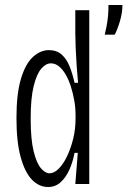

<svg xmlns="http://www.w3.org/2000/svg" viewBox="-20 -738 511 770"><path d="M173 12Q137 12 108.5 -17Q80 -46 63 -107.5Q46 -169 46 -264Q46 -362 64 -422Q82 -482 112 -509.5Q142 -537 176 -537Q207 -537 227 -519.5Q247 -502 259 -472Q271 -442 279 -406H293Q290 -436 287.5 -473Q285 -510 283.5 -545Q282 -580 282 -603V-697H338V-274V0H282L292 -125H279Q272 -88 258 -57Q244 -26 223 -7Q202 12 173 12ZM179 -43Q197 -43 215.5 -61.5Q234 -80 249 -111.5Q264 -143 273.5 -181.5Q283 -220 283 -262V-277Q283 -305 278 -334Q273 -363 264.5 -390Q256 -417 244 -438Q232 -459 217 -471.5Q202 -484 184 -484Q164 -484 145.5 -462.5Q127 -441 115 -392.5Q103 -344 103 -262Q103 -181 114.5 -133Q126 -85 143.5 -64Q161 -43 179 -43ZM400 -599Q408 -632 411 -654.5Q414 -677 414.5 -693Q415 -709 415 -718H471Q471 -686 460.5 -651.5Q450 -617 440 -599Z"/></svg>

Font: Bricolage Grotesque 24pt Condensed ExtraLight
Style: Regular
Weight: 250
Width: 3
Designer: Mathieu Triay
Foundry: Atelier Triay
Version: Version 1.001;gftools[0.9.33.dev8+g029e19f]